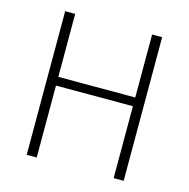

<svg xmlns="http://www.w3.org/2000/svg" viewBox="-99 -755 837 851"><g transform="rotate(15 319.5 -329.5)"><path d="M97 0V-659H143V-370H496V-659H542V0H496V-330H143V0Z"/></g></svg>

Font: Source Sans 3 ExtraLight Light
Style: Regular
Weight: 300
Version: Version 3.052;hotconv 1.1.0;makeotfexe 2.6.0